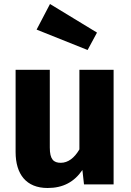

<svg xmlns="http://www.w3.org/2000/svg" viewBox="-20 -922 653 960"><path d="M230 -902 163 -774 418 -672 465 -759ZM548 -573H377V-175C352 -132 320 -108 284 -108C248 -108 229 -125 229 -184V-573H58V-162C58 -51 111 18 218 18C295 18 351 -12 392 -72L400 0H548Z"/></svg>

Font: Glow Sans SC Normal ExtraBold
Style: Regular
Weight: 800
Designer: Ryoko NISHIZUKA (kana, bopomofo & ideographs); Paul D. Hunt (Latin, Greek & Cyrillic); Sandoll Communications, Soo-young
Version: Version 0.93